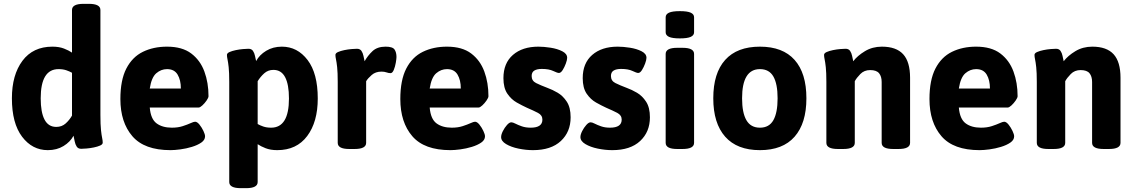

<svg xmlns="http://www.w3.org/2000/svg" viewBox="-20 -774 5915 1000"><path d="M229 8Q148 8 95 -62Q42 -132 42 -262Q42 -384 97 -457.5Q152 -531 253 -531Q288 -531 313.5 -521Q339 -511 355 -500V-722Q355 -754 415 -754H443Q503 -754 503 -722V-176Q503 -124 506 -96.5Q509 -69 512 -55.5Q515 -42 515 -31Q515 -22 501.5 -16Q488 -10 468.5 -6Q449 -2 430.5 -0.5Q412 1 403 1Q387 1 379.5 -10.5Q372 -22 369 -38Q366 -54 363 -67Q346 -35 311 -13.5Q276 8 229 8ZM273 -113Q302 -113 322 -131Q342 -149 355 -172V-395Q343 -402 325.5 -408Q308 -414 285 -414Q192 -414 192 -262Q192 -189 212 -151Q232 -113 273 -113Z M868 8Q732 8 669.5 -64.5Q607 -137 607 -258Q607 -357 638 -417Q669 -477 724 -504Q779 -531 850 -531Q929 -531 976 -495.5Q1023 -460 1044.5 -401.5Q1066 -343 1066 -273Q1066 -265 1056 -250.5Q1046 -236 1034 -225Q1022 -214 1015 -214H760Q765 -154 795.5 -131.5Q826 -109 875 -109Q907 -109 931.5 -117Q956 -125 972.5 -132.5Q989 -140 996 -140Q1007 -140 1019 -125Q1031 -110 1039.5 -92Q1048 -74 1048 -64Q1048 -45 1028.5 -31.5Q1009 -18 979.5 -9Q950 0 919.5 4Q889 8 868 8ZM760 -313H922Q922 -357 905 -385.5Q888 -414 850 -414Q819 -414 794 -392.5Q769 -371 760 -313Z M1234 206Q1174 206 1174 174V-347Q1174 -397 1171 -424Q1168 -451 1165 -464.5Q1162 -478 1162 -488Q1162 -497 1175.5 -503Q1189 -509 1208.5 -513Q1228 -517 1246.5 -518.5Q1265 -520 1274 -520Q1290 -520 1297.5 -509Q1305 -498 1308 -483Q1311 -468 1314 -456Q1331 -488 1366.5 -509.5Q1402 -531 1448 -531Q1529 -531 1582 -461.5Q1635 -392 1635 -261Q1635 -139 1580 -65.5Q1525 8 1424 8Q1389 8 1363.5 -2Q1338 -12 1322 -23V174Q1322 206 1262 206ZM1392 -109Q1485 -109 1485 -261Q1485 -334 1465 -372Q1445 -410 1404 -410Q1376 -410 1356 -392Q1336 -374 1322 -351V-128Q1334 -121 1351.5 -115Q1369 -109 1392 -109Z M1799 2Q1739 2 1739 -30V-347Q1739 -397 1736 -424Q1733 -451 1730 -464.5Q1727 -478 1727 -488Q1727 -497 1740.5 -503Q1754 -509 1773.5 -513Q1793 -517 1811.5 -518.5Q1830 -520 1839 -520Q1855 -520 1862.5 -509Q1870 -498 1873 -483Q1876 -468 1879 -455Q1895 -484 1920 -507.5Q1945 -531 1988 -531Q2025 -531 2035 -516Q2045 -501 2045 -477Q2045 -468 2041.5 -447.5Q2038 -427 2031 -410Q2024 -393 2014 -393Q2004 -393 1993 -397Q1982 -401 1967 -401Q1936 -401 1916 -383.5Q1896 -366 1887 -351V-30Q1887 2 1827 2Z M2326 8Q2190 8 2127.5 -64.5Q2065 -137 2065 -258Q2065 -357 2096 -417Q2127 -477 2182 -504Q2237 -531 2308 -531Q2387 -531 2434 -495.5Q2481 -460 2502.5 -401.5Q2524 -343 2524 -273Q2524 -265 2514 -250.5Q2504 -236 2492 -225Q2480 -214 2473 -214H2218Q2223 -154 2253.5 -131.5Q2284 -109 2333 -109Q2365 -109 2389.5 -117Q2414 -125 2430.5 -132.5Q2447 -140 2454 -140Q2465 -140 2477 -125Q2489 -110 2497.5 -92Q2506 -74 2506 -64Q2506 -45 2486.5 -31.5Q2467 -18 2437.5 -9Q2408 0 2377.5 4Q2347 8 2326 8ZM2218 -313H2380Q2380 -357 2363 -385.5Q2346 -414 2308 -414Q2277 -414 2252 -392.5Q2227 -371 2218 -313Z M2756 8Q2719 8 2680.5 0Q2642 -8 2616 -23.5Q2590 -39 2590 -60Q2590 -73 2599 -91Q2608 -109 2620.5 -123Q2633 -137 2643 -137Q2651 -137 2664.5 -130Q2678 -123 2698 -116Q2718 -109 2744 -109Q2805 -109 2805 -151Q2805 -174 2782 -186Q2759 -198 2724 -213Q2700 -224 2671.5 -240Q2643 -256 2622.5 -286Q2602 -316 2602 -367Q2602 -445 2651.5 -488Q2701 -531 2784 -531Q2813 -531 2848 -525.5Q2883 -520 2908.5 -507Q2934 -494 2934 -473Q2934 -462 2927 -443Q2920 -424 2910.5 -409Q2901 -394 2891 -394Q2883 -394 2861 -404.5Q2839 -415 2802 -415Q2777 -415 2763 -406.5Q2749 -398 2749 -378Q2749 -353 2772 -341.5Q2795 -330 2832 -316Q2857 -307 2884.5 -291Q2912 -275 2932 -244.5Q2952 -214 2952 -163Q2952 -87 2901 -39.5Q2850 8 2756 8Z M3169 8Q3132 8 3093.5 0Q3055 -8 3029 -23.5Q3003 -39 3003 -60Q3003 -73 3012 -91Q3021 -109 3033.5 -123Q3046 -137 3056 -137Q3064 -137 3077.5 -130Q3091 -123 3111 -116Q3131 -109 3157 -109Q3218 -109 3218 -151Q3218 -174 3195 -186Q3172 -198 3137 -213Q3113 -224 3084.5 -240Q3056 -256 3035.5 -286Q3015 -316 3015 -367Q3015 -445 3064.5 -488Q3114 -531 3197 -531Q3226 -531 3261 -525.5Q3296 -520 3321.5 -507Q3347 -494 3347 -473Q3347 -462 3340 -443Q3333 -424 3323.5 -409Q3314 -394 3304 -394Q3296 -394 3274 -404.5Q3252 -415 3215 -415Q3190 -415 3176 -406.5Q3162 -398 3162 -378Q3162 -353 3185 -341.5Q3208 -330 3245 -316Q3270 -307 3297.5 -291Q3325 -275 3345 -244.5Q3365 -214 3365 -163Q3365 -87 3314 -39.5Q3263 8 3169 8Z M3521 -574Q3482 -574 3464.5 -582Q3447 -590 3447 -606V-684Q3447 -700 3464.5 -708Q3482 -716 3521 -716Q3560 -716 3577.5 -708Q3595 -700 3595 -684V-606Q3595 -590 3577.5 -582Q3560 -574 3521 -574ZM3507 2Q3447 2 3447 -30V-493Q3447 -525 3507 -525H3535Q3595 -525 3595 -493V-30Q3595 2 3535 2Z M3938 8Q3819 8 3757 -62Q3695 -132 3695 -262Q3695 -393 3757 -462Q3819 -531 3938 -531Q4057 -531 4118.5 -462Q4180 -393 4180 -262Q4180 -132 4118.5 -62Q4057 8 3938 8ZM3938 -109Q3986 -109 4008 -148Q4030 -187 4030 -262Q4030 -337 4008 -375.5Q3986 -414 3938 -414Q3845 -414 3845 -262Q3845 -187 3867.5 -148Q3890 -109 3938 -109Z M4344 2Q4284 2 4284 -30V-347Q4284 -397 4281 -424Q4278 -451 4275 -464.5Q4272 -478 4272 -488Q4272 -497 4285.5 -503Q4299 -509 4318.5 -513Q4338 -517 4356.5 -518.5Q4375 -520 4384 -520Q4400 -520 4407.5 -509Q4415 -498 4418 -483Q4421 -468 4424 -455Q4446 -484 4485 -507.5Q4524 -531 4573 -531Q4648 -531 4684 -491.5Q4720 -452 4720 -369V-30Q4720 2 4660 2H4632Q4572 2 4572 -30V-347Q4572 -376 4558.5 -392.5Q4545 -409 4512 -409Q4481 -409 4461 -388.5Q4441 -368 4432 -351V-30Q4432 2 4372 2Z M5082 8Q4946 8 4883.5 -64.5Q4821 -137 4821 -258Q4821 -357 4852 -417Q4883 -477 4938 -504Q4993 -531 5064 -531Q5143 -531 5190 -495.5Q5237 -460 5258.5 -401.5Q5280 -343 5280 -273Q5280 -265 5270 -250.5Q5260 -236 5248 -225Q5236 -214 5229 -214H4974Q4979 -154 5009.5 -131.5Q5040 -109 5089 -109Q5121 -109 5145.5 -117Q5170 -125 5186.5 -132.5Q5203 -140 5210 -140Q5221 -140 5233 -125Q5245 -110 5253.5 -92Q5262 -74 5262 -64Q5262 -45 5242.5 -31.5Q5223 -18 5193.5 -9Q5164 0 5133.5 4Q5103 8 5082 8ZM4974 -313H5136Q5136 -357 5119 -385.5Q5102 -414 5064 -414Q5033 -414 5008 -392.5Q4983 -371 4974 -313Z M5440 2Q5380 2 5380 -30V-347Q5380 -397 5377 -424Q5374 -451 5371 -464.5Q5368 -478 5368 -488Q5368 -497 5381.5 -503Q5395 -509 5414.5 -513Q5434 -517 5452.5 -518.5Q5471 -520 5480 -520Q5496 -520 5503.5 -509Q5511 -498 5514 -483Q5517 -468 5520 -455Q5542 -484 5581 -507.5Q5620 -531 5669 -531Q5744 -531 5780 -491.5Q5816 -452 5816 -369V-30Q5816 2 5756 2H5728Q5668 2 5668 -30V-347Q5668 -376 5654.5 -392.5Q5641 -409 5608 -409Q5577 -409 5557 -388.5Q5537 -368 5528 -351V-30Q5528 2 5468 2Z"/></svg>

Font: Asap
Style: Bold
Weight: 700
Designer: Pablo Cosgaya
Foundry: Omnibus-Type
Version: Version 3.001; ttfautohint (v1.8.3)